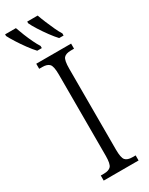

<svg xmlns="http://www.w3.org/2000/svg" viewBox="-272 -973 789 1016"><g transform="rotate(-30 122.0 -465.5)"><path d="M32 0V-31H51Q81 -31 94 -45Q107 -59 107 -109V-604Q107 -655 94 -669Q81 -683 51 -683H32V-714H245V-683H226Q195 -683 182.5 -669Q170 -655 170 -604V-110Q170 -60 182.5 -45.5Q195 -31 226 -31H245V0ZM205 -771Q188 -789 167 -817.5Q146 -846 128 -874.5Q110 -903 102 -921V-931H166Q174 -908 185.5 -880.5Q197 -853 209 -827Q221 -801 232 -784V-771ZM71 -771Q54 -789 33 -817.5Q12 -846 -6 -874.5Q-24 -903 -33 -921V-931H33Q41 -908 52 -880.5Q63 -853 75.5 -827Q88 -801 99 -784V-771Z"/></g></svg>

Font: Noto Serif ExtraCondensed Light
Style: Regular
Weight: 300
Width: 2
Designer: Monotype Design Team
Foundry: Monotype Imaging Inc.
Version: Version 2.014; ttfautohint (v1.8.4.7-5d5b)